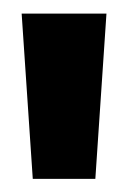

<svg xmlns="http://www.w3.org/2000/svg" viewBox="-20 -708 194 290"><path d="M29.5 -437.8 12.7 -687.5H140.8L124 -437.8Z"/></svg>

Font: Bricolage Grotesque 96pt ExtraBold SemiCondensed
Style: Regular
Weight: 800
Width: 4
Version: Version 1.001;gftools[0.9.33.dev8+g029e19f]